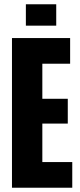

<svg xmlns="http://www.w3.org/2000/svg" viewBox="-20 -878 375 898"><path d="M36 0V-700H308V-580H178V-416H297V-300H178V-120H318V0ZM101 -758V-858H243V-758Z"/></svg>

Font: Tektur Condensed SemiBold
Style: Regular
Weight: 600
Width: 3
Designer: Adam Jagosz
Foundry: Adam Jagosz
Version: Version 1.005;gftools[0.9.30]